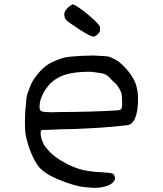

<svg xmlns="http://www.w3.org/2000/svg" viewBox="-20 -791 773 912"><path d="M98.6 -222.7Q98.6 -260.7 103.5 -299.8Q104.5 -324.2 108.4 -338.9Q112.3 -353.5 120.1 -371.1Q127.9 -395.5 140.1 -413.6Q152.3 -431.6 170.9 -453.1Q187.5 -470.7 203.6 -481.9Q219.7 -493.2 246.1 -503.9Q267.6 -513.7 285.6 -517.6Q303.7 -521.5 333 -523.4Q343.8 -524.4 370.6 -525.9Q397.5 -527.3 424.8 -527.3Q468.8 -524.4 482.9 -523.9Q497.1 -523.4 507.8 -517.6Q529.3 -508.8 543.5 -498.5Q557.6 -488.3 577.1 -466.8Q609.4 -431.6 622.6 -397.9Q635.7 -364.3 635.7 -321.3Q635.7 -292 632.3 -269Q628.9 -246.1 621.1 -227.5Q611.3 -209 602.1 -202.6Q592.8 -196.3 575.2 -195.3Q522.5 -188.5 424.3 -182.6Q326.2 -176.8 267.6 -176.8Q233.4 -174.8 208.5 -174.3Q183.6 -173.8 179.7 -173.8Q174.8 -171.9 173.8 -166Q172.9 -160.2 172.9 -158.2Q172.9 -148.4 176.8 -132.8Q181.6 -118.2 188 -105.5Q194.3 -92.8 208 -79.1Q222.7 -61.5 244.1 -45.4Q265.6 -29.3 293.9 -14.6Q335 6.8 373 16.1Q411.1 25.4 464.8 27.3Q500 29.3 510.7 32.2Q521.5 35.2 524.4 45.9Q526.4 50.8 526.4 56.6Q526.4 68.4 509.8 81.1Q493.2 93.8 457 99.6Q443.4 100.6 428.7 101.6Q413.1 100.6 388.7 98.6Q364.3 96.7 332 87.9Q276.4 71.3 235.4 51.8Q194.3 32.2 168.9 6.8Q147.5 -17.6 127.9 -64.5Q108.4 -111.3 100.6 -159.2Q98.6 -177.7 98.6 -204.1ZM168 -286.1V-280.3Q168 -265.6 179.7 -261.7Q189.5 -257.8 229.5 -257.8Q245.1 -257.8 265.6 -258.8Q330.1 -258.8 413.1 -261.2Q496.1 -263.7 531.2 -266.6Q551.8 -266.6 556.2 -273.9Q560.5 -281.2 560.5 -296.9Q560.5 -302.7 559.6 -310.5Q559.6 -332 558.1 -342.3Q556.6 -352.5 549.8 -364.3Q544.9 -374 537.1 -384.8Q529.3 -395.5 514.6 -407.2Q497.1 -427.7 485.8 -434.6Q474.6 -441.4 455.1 -444.3Q445.3 -445.3 429.7 -447.8Q414.1 -450.2 399.4 -450.2Q333 -449.2 292.5 -437Q252 -424.8 224.6 -399.4Q200.2 -377 184.1 -345.2Q168 -313.5 168 -286.1ZM293.9 -745.1Q299.8 -752 304.2 -756.3Q308.6 -760.7 313.5 -763.7Q318.4 -766.6 321.8 -768.6Q325.2 -770.5 326.2 -770.5Q343.8 -765.6 392.1 -726.6Q440.4 -687.5 454.1 -666Q455.1 -661.1 455.1 -657.2V-645.5Q454.1 -637.7 445.3 -629.4Q436.5 -621.1 429.7 -618.2Q427.7 -617.2 425.8 -617.2Q415 -617.2 391.1 -630.4Q367.2 -643.6 310.5 -682.6Q291 -696.3 288.1 -706.5Q285.2 -716.8 285.2 -721.7Q285.2 -733.4 293.9 -745.1Z"/></svg>

Font: JasonHandwriting4
Style: Regular
Weight: 400
Version: Version 1.01.21